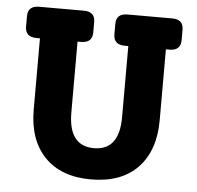

<svg xmlns="http://www.w3.org/2000/svg" viewBox="-51 -752 834 814"><g transform="rotate(5 366.0 -345.0)"><path d="M649 -700Q697 -700 697 -656V-612Q697 -567 649 -567H634V-265Q634 -136 564 -63Q494 10 365 10Q238 10 168 -62.5Q98 -135 98 -264V-567H83Q35 -567 35 -612V-656Q35 -700 83 -700H273Q321 -700 321 -656V-612Q321 -567 273 -567H258V-266Q258 -123 366 -123Q474 -123 474 -264V-567H459Q411 -567 411 -612V-656Q411 -700 459 -700Z"/></g></svg>

Font: Solway ExtraBold
Style: Regular
Weight: 800
Designer: Mariya V. Pigoulevskaya
Foundry: The Northern Block Ltd.
Version: Version 1.000;hotconv 1.0.109;makeotfexe 2.5.65596